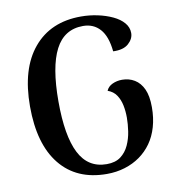

<svg xmlns="http://www.w3.org/2000/svg" viewBox="-81 -784 807 871"><g transform="rotate(-10 322.5 -348.0)"><path d="M342 14Q203 14 127 -80Q51 -174 51 -348Q51 -521 130 -615.5Q209 -710 349 -710Q388 -710 425.5 -702Q463 -694 494 -679.5Q525 -665 543 -644Q561 -623 561 -597Q561 -570 537 -548.5Q513 -527 466 -529Q459 -599 429 -632.5Q399 -666 351 -666Q264 -666 223 -586.5Q182 -507 182 -348Q182 -189 222.5 -109.5Q263 -30 349 -30Q389 -30 413.5 -48.5Q438 -67 451.5 -96.5Q465 -126 470 -159.5Q475 -193 475 -222Q475 -252 469.5 -279Q464 -306 450 -327Q436 -348 410 -357Q418 -376 438.5 -385.5Q459 -395 483 -395Q515 -395 540.5 -379.5Q566 -364 580.5 -332.5Q595 -301 595 -249Q595 -200 583 -158.5Q571 -117 548.5 -85.5Q526 -54 495 -32Q464 -10 425 2Q386 14 342 14Z"/></g></svg>

Font: Arima Thin SemiBold
Style: Regular
Weight: 600
Version: Version 1.100